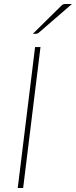

<svg xmlns="http://www.w3.org/2000/svg" viewBox="-20 -938 379 958"><path d="M68.5 0ZM95.5 0H68.5L155 -703H182ZM339 -918 172.5 -774Q166.5 -769.5 159.5 -769.5H144L285.5 -909Q290.5 -914.5 295.2 -916.2Q300 -918 308.5 -918Z"/></svg>

Font: Lato Thin
Style: Italic
Weight: 200
Italic angle: -7°
Designer: Lukasz Dziedzic
Foundry: tyPoland Lukasz Dziedzic
Version: Version 2.007; 2014-02-27